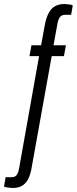

<svg xmlns="http://www.w3.org/2000/svg" viewBox="-87 -752 383 958"><path d="M-23 186Q-28 186 -36 185Q-44 184 -52.5 183Q-61 182 -67 179L-59 132H-28Q-10 132 -2 118.5Q6 105 9 84L108 -472H60L70 -526H118L136 -624Q143 -663 156 -687Q169 -711 188.5 -721.5Q208 -732 235 -732Q240 -732 247.5 -731Q255 -730 263 -729Q271 -728 276 -725L268 -678H237Q219 -678 210.5 -664.5Q202 -651 199 -630L180 -526H242L232 -472H171L72 78Q66 118 53.5 141.5Q41 165 22 175.5Q3 186 -23 186Z"/></svg>

Font: Archivo ExtraCondensed Light
Style: Italic
Weight: 300
Width: 2
Italic angle: -10°
Designer: Hector Gatti
Foundry: Omnibus-Type
Version: Version 2.001